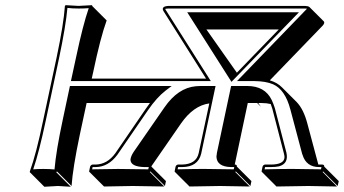

<svg xmlns="http://www.w3.org/2000/svg" viewBox="-20 -668 1340 748"><path d="M200.7 -444.8Q228 -574.2 232.9 -645L235.8 -647.9Q237.8 -647.9 286.1 -645Q286.1 -645 338.9 -647.9V-645L395.5 -588.4Q371.1 -521 343.3 -388.2L337.4 -361.8H748H782.7L616.7 -625Q606.4 -644 638.2 -645H1168Q1180.7 -644.5 1185.5 -640.6L1242.2 -584Q1245.6 -577.6 1237.3 -568.4L1031.2 -355Q1060.5 -346.2 1079.1 -327.1L1135.7 -270.5Q1162.6 -242.7 1177.2 -187.5L1220.2 -26.9Q1222.7 -26.9 1223.6 -26.9H1235.8Q1239.7 -26.4 1241.7 -24.9Q1243.2 -22 1243.2 -19L1299.8 37.6L1295.4 56.6L1238.8 0L1236.8 2L1293 58.6Q1292 58.6 1181.6 56.6Q1181.6 56.6 1057.1 58.6L1000.5 2L999 0L1002.9 -19Q1005.9 -26.4 1012.7 -26.9H1034.7Q1088.4 -26.9 1088.4 -56.6Q1087.9 -63.5 1085.9 -70.8L1041 -244.1Q1038.1 -254.4 1034.7 -262.7Q1019 -266.6 999 -266.6H986.3L996.6 -252L981.9 -266.6H945.3L894.5 -26.9H896.5Q899.4 -26.4 901.4 -24.9Q903.3 -22 902.8 -19L959.5 37.6L955.6 56.6L898.9 0L896.5 2L953.1 58.6Q952.1 58.6 837.4 56.6L718.3 58.6L661.6 2L660.2 0L664.1 -19Q667 -26.4 673.8 -26.9H689.5Q744.1 -28.3 753.9 -70.8L795.4 -265.1Q733.9 -256.8 685.5 -187.5L570.3 -21Q570.3 -19.5 569.8 -19L626.5 37.6L622.6 56.6L565.9 0L563.5 2L620.1 58.6Q619.1 58.6 496.6 56.6L385.3 58.6L328.6 2L327.1 0L331.1 -19Q334 -25.9 340.8 -26.9H352.5Q397.9 -27.8 429.2 -70.8L547.9 -244.1Q556.6 -256.8 564 -266.6H317.4L291 -143.6Q263.7 -14.2 258.8 56.6L202.1 0L199.2 2.9L255.9 59.6Q253.9 59.6 205.6 56.6Q205.6 56.6 152.8 59.6L96.2 2.9V0Q121.1 -68.8 148.4 -200.2ZM1065.9 -553.2H784.2L902.8 -384.8ZM807.1 -321.3 807.6 -323.2H805.7ZM210.4 -442.9 158.2 -197.8Q132.3 -75.2 109.4 -8.3Q127.4 -9.8 148.9 -9.8Q174.3 -9.8 192.4 -7.8Q198.2 -78.6 224.6 -202.1L252.4 -333H648.9L625 -314.9Q590.8 -288.6 556.2 -238.3L437.5 -65.4Q402.3 -17.6 352.5 -17.1H340.8Q340.8 -17.1 338.9 -8.3Q406.2 -9.8 439.9 -9.8Q472.2 -9.8 557.6 -8.3L559.6 -17.1H542.5Q488.8 -18.6 488.3 -45.9Q489.3 -59.1 501 -76.7L620.6 -249.5Q673.3 -325.7 742.7 -332Q752 -333 760.7 -333H819.8L763.7 -68.8Q751 -17.6 689.5 -17.1Q687 -17.1 681.6 -17.1Q675.8 -17.1 673.8 -17.1L671.9 -8.3Q752 -10.3 780.8 -9.8Q816.9 -9.8 890.6 -8.3L892.6 -17.1H879.9Q824.7 -18.6 823.2 -57.6Q823.7 -65.4 825.2 -73.2L880.4 -333H942.9Q1012.2 -333 1038.6 -278.3Q1045.4 -263.7 1050.8 -246.6L1095.7 -73.7Q1105.5 -30.8 1066.9 -20Q1053.7 -17.1 1034.7 -17.1Q1031.2 -17.1 1023.4 -17.1Q1015.6 -17.1 1012.7 -17.1L1010.7 -8.3Q1094.2 -10.3 1125 -9.8Q1159.7 -9.8 1230.5 -8.3L1232.4 -17.1H1223.6Q1173.3 -17.1 1158.7 -64.5Q1157.7 -66.9 1157.2 -68.4L1111.3 -241.2Q1090.8 -319.3 1043.5 -339.8Q1015.6 -351.6 971.7 -352.1H903.3L1173.8 -631.8Q1175.8 -633.8 1175.8 -634.3Q1171.9 -634.8 1168 -634.8H638.2Q628.4 -634.8 623.5 -633.3Q625 -630.9 625 -630.4L801.3 -352.1H256.3L276.9 -447.3Q303.2 -571.3 325.7 -636.2Q307.1 -634.8 286.1 -634.8Q260.7 -634.8 242.7 -637.2Q236.3 -566.4 210.4 -442.9ZM881.8 -349.1 709.5 -620.1H1144.5Z"/></svg>

Font: Linux Biolinum Shadow O
Style: Italic
Weight: 400
Italic angle: -12°
Designer: Philipp H. Poll
Foundry: Philipp H. Poll
Version: Version 0.6.2